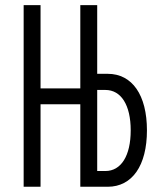

<svg xmlns="http://www.w3.org/2000/svg" viewBox="-20 -713 626 733"><path d="M70.3 0H134.8V-314.9H286.6V0H391.1C484.9 0 541 -81.1 541 -215.3C541 -350.1 484.9 -431.2 391.1 -431.2H351.1V-693.4H286.6V-375.5H134.8V-693.4H70.3ZM351.1 -60.1V-369.6H382.3C442.4 -369.6 479 -312 479 -215.3C479 -118.2 442.4 -60.1 382.3 -60.1Z"/></svg>

Font: Cascadia Mono Light
Style: Regular
Weight: 300
Monospace: yes
Designer: Aaron Bell
Foundry: Saja Typeworks
Version: Version 2404.023